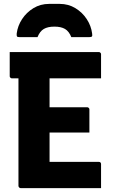

<svg xmlns="http://www.w3.org/2000/svg" viewBox="-20 -968 590 988"><path d="M30 -700H489Q492 -700 494.5 -698.5Q497 -697 498.5 -694.5Q500 -692 500 -689Q500 -655 500 -627.5Q500 -600 500 -565H41Q38 -565 35.5 -566.5Q33 -568 31.5 -570.5Q30 -573 30 -576Q30 -611 30 -638.5Q30 -666 30 -700ZM176 -416H429Q432 -416 434.5 -414.5Q437 -413 438.5 -410.5Q440 -408 440 -405Q440 -382 440 -362Q440 -342 440 -324Q440 -306 440 -286H176ZM86 0Q84 0 82 -1Q80 -2 78.5 -3.5Q77 -5 76 -7Q75 -9 75 -11Q75 -31 75 -79.5Q75 -128 75 -194.5Q75 -261 75 -335.5Q75 -410 75 -483Q75 -556 75 -616H243L235 -592Q235 -568 235 -543.5Q235 -519 235 -495Q235 -451 235 -405.5Q235 -360 235 -315Q235 -270 235 -224.5Q235 -179 235 -135H489Q494 -135 497 -132Q500 -129 500 -124Q500 -91 500 -62Q500 -33 500 0ZM173 -777Q150 -777 126.5 -777Q103 -777 80 -777Q70 -777 67.5 -780.5Q65 -784 66 -796Q71 -835 93.5 -869.5Q116 -904 152 -926Q188 -948 233 -948H287Q332 -948 368 -926Q404 -904 426.5 -869.5Q449 -835 454 -796Q456 -784 453 -780.5Q450 -777 440 -777Q417 -777 393.5 -777Q370 -777 347 -777Q335 -807 314.5 -819Q294 -831 260 -831Q226 -831 205.5 -819Q185 -807 173 -777Z"/></svg>

Font: Recursive ExtraBold
Style: Regular
Weight: 800
Version: Version 1.085